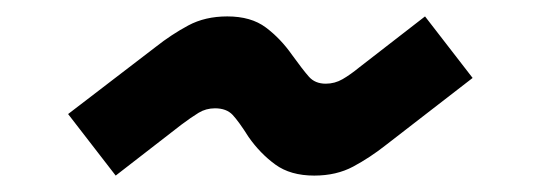

<svg xmlns="http://www.w3.org/2000/svg" viewBox="-20 -467 660 234"><path d="M121 -253 63 -328 170 -410Q189 -425 209.5 -436Q230 -447 257 -447Q286 -447 304 -433.5Q322 -420 336 -400Q349 -382 356.5 -373.5Q364 -365 377 -365Q388 -365 397.5 -370.5Q407 -376 418 -385L498 -447L556 -372L450 -290Q431 -275 410.5 -264Q390 -253 363 -253Q334 -253 315.5 -266.5Q297 -280 283 -300Q271 -319 263.5 -327Q256 -335 242 -335Q231 -335 222 -329.5Q213 -324 201 -315Z"/></svg>

Font: Space Grotesk Light Medium
Style: Regular
Weight: 500
Version: Version 2.000